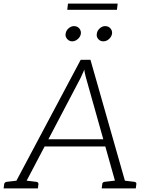

<svg xmlns="http://www.w3.org/2000/svg" viewBox="-36 -1039 814 1059"><path d="M32 0 409 -709H463L665 0H623Q616 0 611.5 -4Q607 -8 606 -14L438 -611Q436 -620 433 -631.5Q430 -643 429 -655Q424 -643 418.5 -631Q413 -619 409 -610L96 -14Q93 -9 87.5 -4.5Q82 0 74 0ZM72 0 76 -37H109L105 0ZM198 -231 217 -271H548L558 -231ZM593 0 597 -37H630L626 0ZM-16 0 -13 -23Q-12 -29 -8.5 -32Q-5 -35 0 -36L77 -45L78 0ZM79 0 90 -45 165 -36Q171 -35 173.5 -32Q176 -29 176 -23L173 0ZM525 0 528 -23Q528 -29 531.5 -32Q535 -35 540 -36L617 -45L618 0ZM620 0 631 -45 706 -36Q711 -35 714 -32Q717 -29 716 -23L713 0ZM410 -853Q408 -837 393.5 -824Q379 -811 362 -811Q346 -811 334.5 -824Q323 -837 326 -853Q328 -870 342 -882.5Q356 -895 372 -895Q390 -895 401 -882.5Q412 -870 410 -853ZM582 -853Q579 -836 565 -823.5Q551 -811 534 -811Q517 -811 506 -823.5Q495 -836 498 -853Q500 -870 514 -882.5Q528 -895 544 -895Q562 -895 573 -882.5Q584 -870 582 -853ZM335 -985 339 -1019H613L609 -985Z"/></svg>

Font: Aleo Light
Style: Italic
Weight: 300
Italic angle: -7°
Designer: Alessio Laiso
Foundry: Alessio Laiso
Version: Version 2.001;gftools[0.9.29]